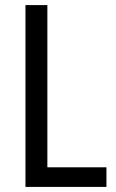

<svg xmlns="http://www.w3.org/2000/svg" viewBox="-20 -734 457 754"><path d="M80 0H398V-77H166V-714H80Z"/></svg>

Font: Noto Sans Malayalam Condensed
Style: Regular
Weight: 400
Width: 3
Designer: Jelle Bosma - Monotype Design Team
Foundry: Monotype Imaging Inc.
Version: Version 2.104